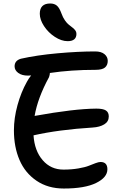

<svg xmlns="http://www.w3.org/2000/svg" viewBox="-20 -1107 706 1105"><path d="M369.1 -870.1Q333.5 -870.1 295.4 -895Q257.3 -919.9 233.2 -957Q209 -994.1 209 -1027.8Q209 -1086.9 269 -1086.9Q292.5 -1086.9 307.1 -1074.7Q321.8 -1062.5 334 -1028.8Q341.8 -1006.8 353.5 -990Q365.2 -973.1 376.5 -964.4Q387.7 -955.6 397.7 -947.8Q407.7 -939.9 413.8 -931.6Q419.9 -923.3 419.9 -912.1Q419.9 -870.1 369.1 -870.1ZM347.2 -22Q256.3 -22 190.4 -66.7Q124.5 -111.3 92.3 -186.3Q60.1 -261.2 60.1 -356.9Q60.1 -427.2 80.6 -501.7Q101.1 -576.2 134.8 -636.2Q143.1 -652.3 159.2 -672.9Q153.3 -671.9 141.1 -671.9Q105.5 -671.9 84.7 -687.5Q64 -703.1 64 -725.1Q64 -758.3 100.1 -769Q191.9 -789.6 311.3 -800.3Q430.7 -811 527.8 -811Q562.5 -811 581.3 -795.4Q600.1 -779.8 600.1 -756.8Q600.1 -731.9 584.2 -718.5Q568.4 -705.1 529.8 -705.1Q388.7 -705.1 267.1 -687Q267.1 -677.7 262.2 -663.1Q196.8 -543 179.2 -439.9Q406.7 -481 534.2 -481.9Q573.2 -481.9 589.6 -471.2Q606 -460.4 606 -437Q606 -407.2 580.1 -391.4Q554.2 -375.5 513.2 -373Q317.9 -360.8 172.9 -328.1Q178.7 -239.3 225.6 -185.1Q272.5 -130.9 345.2 -130.9Q391.6 -130.9 430.9 -137.7Q470.2 -144.5 490.7 -152.8Q511.2 -161.1 529.8 -168Q548.3 -174.8 558.1 -174.8Q598.1 -174.8 598.1 -132.8Q598.1 -85.9 533.2 -54Q468.3 -22 347.2 -22Z"/></svg>

Font: Shantell Sans Irregular Bouncy
Style: Regular
Weight: 500
Designer: Stephen Nixon, Anya Danilova, Shantell Martin
Foundry: Arrow Type
Version: Version 1.006;[9816181b4]